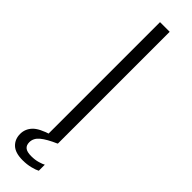

<svg xmlns="http://www.w3.org/2000/svg" viewBox="-304 -716 878 878"><g transform="rotate(45 135.0 -277.5)"><path d="M103.5 -723H166V0H103.5ZM12.5 90.5Q12.5 59 34.8 35Q57 11 117.5 -7L166 0.5Q116.5 22 92.8 41.8Q69 61.5 69 88Q69 107.5 81 117.2Q93 127 120.5 127Q145 127 164.2 121.2Q183.5 115.5 192 110.5V149.5Q180.5 156 156.8 162Q133 168 105.5 168Q58 168 35.2 146.5Q12.5 125 12.5 90.5Z"/></g></svg>

Font: Public Sans ExtraLight
Style: Regular
Weight: 250
Designer: The Public Sans Project Authors: Dan O. Williams and USWDS (Libre Franklin designed by Pablo Impallari and Rodrigo Fuenz
Version: Version 1.007